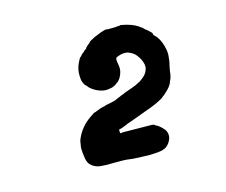

<svg xmlns="http://www.w3.org/2000/svg" viewBox="-67 -762 681 579"><g transform="rotate(-15 273.5 -473.0)"><path d="M351 -673Q351 -674 352 -673Q370 -670 383 -665Q392 -662 403 -655Q416 -646 416 -645L422 -639V-640L436 -627L439 -622Q437 -623 439 -619Q441 -617 443 -614.5Q445 -612 445.5 -612Q446 -612 446.5 -611Q447 -610 449 -608Q461 -592 466 -564Q467 -558 467 -550Q466 -531 462 -517Q461 -510 459 -501Q457 -481 452 -473Q451 -470 450 -468Q448 -460 436.5 -448Q425 -436 412 -427Q392 -415 357 -403Q351 -401 343.5 -398Q336 -395 330 -393Q324 -391 317.5 -388.5Q311 -386 308 -385Q295 -381 282 -375Q278 -373 275.5 -372.5Q273 -372 272 -371.5Q271 -371 271 -371H267Q265 -370 265 -365Q265 -361 266 -359Q267 -357 270 -358Q270 -358 270.5 -358Q271 -358 271 -359Q271 -359 275.5 -359Q280 -359 320 -358.5Q360 -358 364 -358Q373 -357 372 -356Q372 -355 376 -353Q380 -351 381 -350.5Q382 -350 388 -345Q394 -340 396 -337L399 -334Q399 -334 401 -331Q412 -312 397 -291Q390 -282 383 -279Q380 -277 380 -277.5Q380 -278 376.5 -276.5Q373 -275 368 -274.5Q363 -274 361.5 -273.5Q360 -273 346 -272.5Q332 -272 329 -272Q326 -272 319 -272.5Q312 -273 301 -273Q277 -274 267 -276Q259 -277 245 -277Q231 -277 223 -277Q200 -276 182 -278Q166 -280 156 -289Q152 -292 150 -295Q143 -305 142 -322Q141 -328 141 -328.5Q141 -329 140.5 -336Q140 -343 140 -345Q140 -347 140.5 -350Q141 -353 141 -353Q141 -353 142 -358.5Q143 -364 143 -365.5Q143 -367 145 -372Q160 -408 193 -430Q206 -439 207 -439Q208 -438 219 -443Q226 -446 227 -446Q228 -446 232.5 -447.5Q237 -449 239 -449Q241 -449 245 -451Q253 -453 269 -456Q277 -458 281 -460Q282 -461 285 -462Q288 -463 295 -466Q299 -468 300 -468.5Q301 -469 303 -469Q313 -474 320 -476Q321 -476 321 -476L322 -477H323Q323 -477 327 -478.5Q331 -480 337 -482Q349 -486 355 -490Q358 -492 359 -492Q361 -492 370 -499Q385 -510 389 -523Q389 -525 390 -526Q391 -527 391 -533Q391 -539 390 -542Q387 -555 379 -566Q374 -574 367 -579Q359 -585 349 -588Q344 -589 337 -588.5Q330 -588 328 -587Q326 -586 321 -585Q314 -583 312.5 -579.5Q311 -576 313 -564Q317 -547 313 -535Q311 -527 306 -519Q300 -510 294 -507Q292 -505 289 -503Q281 -498 273 -497Q256 -493 242 -498Q231 -501 219 -509Q216 -511 212.5 -514Q209 -517 208.5 -518Q208 -519 205 -522.5Q202 -526 201 -526Q200 -526 195 -537Q192 -545 192 -557Q191 -578 201 -598Q208 -612 209 -611Q210 -611 214 -616Q216 -619 216.5 -619Q217 -619 222 -623L226 -627Q234 -632 233 -633Q233 -634 236 -636.5Q239 -639 239 -639.5Q239 -640 242 -642Q245 -644 246.5 -645.5Q248 -647 247.5 -647.5Q247 -648 251.5 -650.5Q256 -653 262.5 -656.5Q269 -660 275 -662Q288 -668 300 -671Q305 -672 306 -672Q307 -672 307 -671H312Q318 -671 319 -671Q320 -671 329 -671Q338 -671 339 -672Q340 -672 346 -672Z"/></g></svg>

Font: TT2020 Style E
Style: Italic
Weight: 400
Italic angle: -15°
Version: Version 0.2.000